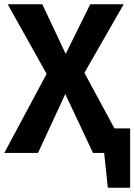

<svg xmlns="http://www.w3.org/2000/svg" viewBox="-22 -712 626 894"><path d="M511 -114H584V162H480L463 0H411L282 -274L155 0H-2L195 -368L14 -692H175L284 -461L398 -692H554L371 -373Z"/></svg>

Font: FiraGO SemiBold
Style: Regular
Weight: 600
Designer: bBox Type
Foundry: bBox Type GmbH
Version: Version 1.001;PS 001.001;hotconv 1.0.88;makeotf.lib2.5.64775